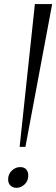

<svg xmlns="http://www.w3.org/2000/svg" viewBox="-20 -913 276 944"><path d="M151.5 -893H236.5L105 -191H76.5ZM20 -32.5Q20.5 -58 38.8 -74.8Q57 -91.5 78.5 -91.5Q100.5 -91.5 110 -79Q119.5 -66.5 119 -49Q118.5 -22.5 100.5 -6Q82.5 10.5 61 10.5Q43 10.5 31.2 -1Q19.5 -12.5 20 -32.5Z"/></svg>

Font: Merriweather 120pt Light
Style: Italic
Weight: 300
Italic angle: -7.8°
Version: Version 2.101